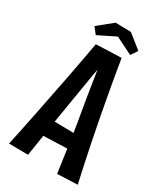

<svg xmlns="http://www.w3.org/2000/svg" viewBox="-211 -937 882 1027"><g transform="rotate(30 230.5 -423.5)"><path d="M321 5.4Q313.4 -49.2 305 -107.9Q296.6 -166.6 287.6 -227Q278.6 -287.4 268 -346.2Q260.6 -388.4 254.1 -428.7Q247.6 -469 241.9 -506.2Q236.2 -543.4 230.7 -577.1Q225.2 -610.8 220 -639.6L153.6 -699L309.6 -704.6Q315.8 -666.4 323 -624.7Q330.2 -583 337.8 -539.3Q345.4 -495.6 353.9 -451Q362.4 -406.4 370.6 -361.8Q383.4 -294.6 396.4 -230.2Q409.4 -165.8 422 -107.5Q434.6 -49.2 445.6 0.4ZM117.2 -132.8V-231.2L337.2 -227.4V-140.2ZM135.2 -5.6 17.2 -6.6Q27.6 -53.6 39.2 -109.7Q50.8 -165.8 63.3 -228.5Q75.8 -291.2 88.6 -356.2Q100.6 -415.6 112.1 -475Q123.6 -534.4 134 -591.4Q144.4 -648.4 153.6 -699L309.6 -704.6L238 -632.4Q231 -596.4 223.2 -551.4Q215.4 -506.4 207.3 -455.5Q199.2 -404.6 189.8 -350.2Q179.6 -292 170.4 -232.7Q161.2 -173.4 152.7 -116Q144.2 -58.6 135.2 -5.6ZM341.4 -740.6 235.4 -793.4 128.8 -740.8 98.6 -779.4 187.8 -851.6 283 -849.6 368.8 -781.4Z"/></g></svg>

Font: Truculenta
Style: Regular
Weight: 400
Designer: Ivan Castro, Eva Sanz & Omnibus-Type Team
Foundry: Omnibus-Type
Version: Version 1.002